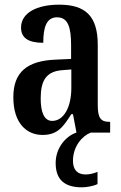

<svg xmlns="http://www.w3.org/2000/svg" viewBox="-20 -567 519 821"><path d="M162 10C226 10 250 -24 285 -79H292L307 0C263 14 218 64 218 130C218 203 258 234 330 234C349 234 380 229 397 220V168C377 176 361 179 346 179C313 179 292 161 292 121C292 58 332 14 368 0H451V-46H448C411 -46 398 -62 398 -118V-375C398 -501 343 -547 233 -547C139 -547 70 -513 70 -449C70 -405 101 -384 165 -384C165 -451 179 -493 224 -493C272 -493 284 -448 284 -373V-315L218 -312C96 -307 37 -259 37 -151C37 -41 93 10 162 10ZM203 -50C169 -50 154 -87 154 -146C154 -222 177 -262 247 -267L285 -270V-191C285 -109 253 -50 203 -50Z"/></svg>

Font: Noto Serif Lao ExtraCondensed SemiBold
Style: Regular
Weight: 600
Width: 2
Designer: Monotype Design Team
Foundry: Monotype Imaging Inc.
Version: Version 2.003